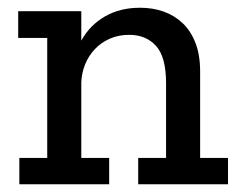

<svg xmlns="http://www.w3.org/2000/svg" viewBox="-20 -476 619 496"><path d="M337 0V-68H409V-261Q409 -329 383 -357.5Q357 -386 314 -386Q286 -386 263.5 -376Q241 -366 225 -349Q209 -332 200 -310Q191 -288 190 -263V-68H262V0H30V-68H102V-378H27V-447H190V-371Q212 -411 251 -433.5Q290 -456 342 -456Q375 -456 403 -446Q431 -436 452 -416Q473 -396 485 -365Q497 -334 497 -291V-68H569V0Z"/></svg>

Font: Zilla Slab Medium
Style: Regular
Weight: 500
Designer: Typotheque.com
Foundry: Typotheque type foundry
Version: Version 1.1; 2017